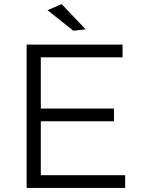

<svg xmlns="http://www.w3.org/2000/svg" viewBox="-20 -917 690 937"><path d="M280.8 -897 397.9 -773.9 337.9 -767.1 211.9 -867.2ZM109.9 -699.2H578.1V-637.2H179.2V-387.2H536.1V-325.2H179.2V-62H590.8V0H109.9Z"/></svg>

Font: Montserrat arm Light
Style: Regular
Weight: 300
Designer: Julieta Ulanovsky
Foundry: Julieta Ulanovsky
Version: Version 6.000;PS 006.000;hotconv 1.0.88;makeotf.lib2.5.64775